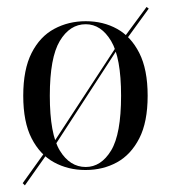

<svg xmlns="http://www.w3.org/2000/svg" viewBox="-20 -489 504 565"><path d="M132.3 -46.8 126.6 -52.4 330.6 -364.5 335.5 -359.7ZM53.2 56.5 46.8 50 119.4 -51.6 125 -45.2ZM345.2 -363.7 338.7 -370.2 411.3 -468.5 417.7 -463.7ZM231.5 11.3Q180.6 11.3 139.1 -11.3Q97.6 -33.9 73 -81.9Q48.4 -129.8 48.4 -207.3Q48.4 -284.7 73 -333.1Q97.6 -381.5 139.5 -404Q181.5 -426.6 232.3 -426.6Q283.9 -426.6 324.6 -404Q365.3 -381.5 389.9 -333.1Q414.5 -284.7 414.5 -207.3Q414.5 -129.8 389.9 -81.9Q365.3 -33.9 324.2 -11.3Q283.1 11.3 231.5 11.3ZM232.3 2.4Q277.4 2.4 306.9 -46Q336.3 -94.4 336.3 -207.3Q336.3 -319.4 306.9 -368.5Q277.4 -417.7 232.3 -417.7Q185.5 -417.7 156 -368.5Q126.6 -319.4 126.6 -207.3Q126.6 -94.4 156 -46Q185.5 2.4 232.3 2.4Z"/></svg>

Font: Playfair 144pt SemiCondensed Light
Style: Regular
Weight: 300
Width: 4
Designer: Claus Eggers Sørensen
Foundry: Claus Eggers Sørensen
Version: Version 2.203